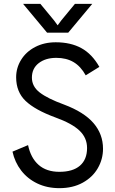

<svg xmlns="http://www.w3.org/2000/svg" viewBox="-20 -966 600 999"><path d="M45 -177 126 -211Q140 -144 181 -108Q222 -72 289 -72Q359 -72 396 -104Q433 -136 433 -196Q433 -249 393.5 -286.5Q354 -324 268 -355Q162 -394 113 -441Q64 -488 64 -564Q64 -613 90 -655Q116 -697 163 -721.5Q210 -746 270 -746Q348 -746 403.5 -715.5Q459 -685 497 -618L426 -574Q400 -621 362.5 -643Q325 -665 273 -665Q217 -665 181.5 -637.5Q146 -610 146 -562Q146 -516 187 -484.5Q228 -453 313 -422Q417 -383 466.5 -325.5Q516 -268 516 -192Q516 -138 489 -91Q462 -44 410.5 -15.5Q359 13 289 13Q225 13 174 -11.5Q123 -36 90 -79Q57 -122 45 -177ZM335 -796 460 -946H370L299 -860L257 -803H303L261 -860L190 -946H100L225 -796Z"/></svg>

Font: Kreadon
Style: Regular
Weight: 400
Designer: kohakuno
Foundry: StudioGnu
Version: Version 1.000;Glyphs 3.1.2 (3151)